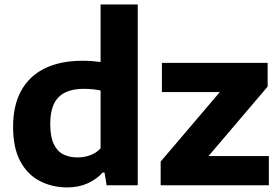

<svg xmlns="http://www.w3.org/2000/svg" viewBox="-20 -828 1250 858"><path d="M280 9.5Q214 9.5 159 -18.5Q104 -46.5 71.2 -106.2Q38.5 -166 38.5 -262Q38.5 -357 74.8 -422.8Q111 -488.5 180.2 -522.5Q249.5 -556.5 349 -556.5Q370.5 -556.5 391.2 -555Q412 -553.5 429.5 -551V-808H595.5V0H456.5L447 -57H439Q412 -27 371.8 -8.8Q331.5 9.5 280 9.5ZM326.5 -124.5Q354.5 -124.5 382 -134Q409.5 -143.5 429.5 -165V-423.5Q414.5 -427 394.8 -429Q375 -431 354.5 -431Q279 -431 241.8 -393.8Q204.5 -356.5 204.5 -274Q204.5 -218 219.8 -185.2Q235 -152.5 262.2 -138.5Q289.5 -124.5 326.5 -124.5ZM698 0V-106L987 -445.5V-416.5H703.5V-547H1176V-441L887 -101.5V-130.5H1181.5V0Z"/></svg>

Font: Encode Sans SemiExpanded
Style: Bold
Weight: 700
Width: 6
Designer: Multiple Designers
Foundry: Impallari Type
Version: Version 3.002